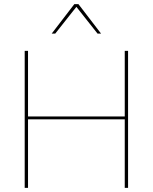

<svg xmlns="http://www.w3.org/2000/svg" viewBox="-20 -905 736 925"><path d="M597 -660V0H581V-660ZM115 -660V0H99V-660ZM590 -344V-330H107V-344ZM467 -743H450L348 -872L246 -743H229L338 -885H358Z"/></svg>

Font: Work Sans Thin
Style: Regular
Weight: 250
Designer: Wei Huang
Foundry: Wei Huang
Version: Version 2.012